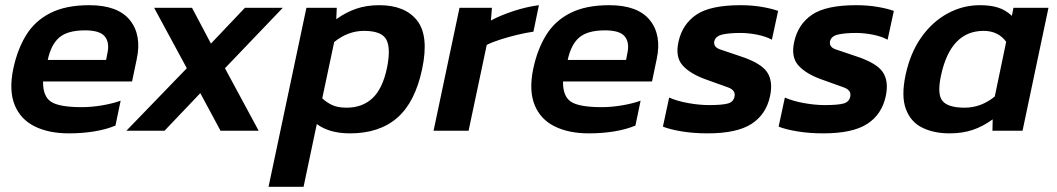

<svg xmlns="http://www.w3.org/2000/svg" viewBox="-20 -504 4075 740"><path d="M245 10Q168 10 113.5 -17Q59 -44 36.5 -99.5Q14 -155 31 -238Q47 -314 81 -369Q115 -424 174.5 -454Q234 -484 324 -484Q434 -484 480.5 -426.5Q527 -369 507 -276L489 -190H146Q145 -133 176.5 -112Q208 -91 295 -91Q333 -91 374 -98Q415 -105 445 -116L425 -20Q389 -5 343 2.5Q297 10 245 10ZM164 -273H389L394 -299Q403 -340 384 -363.5Q365 -387 308 -387Q241 -387 209 -360Q177 -333 164 -273Z M467 0 700 -241 574 -474H720L793 -336L924 -474H1070L847 -241L977 0H830L752 -145L614 0Z M1015 216 1161 -474H1278L1276 -430Q1312 -456 1352 -470Q1392 -484 1442 -484Q1541 -484 1587.5 -425Q1634 -366 1607 -238Q1580 -110 1511 -50Q1442 10 1329 10Q1249 10 1201 -26L1150 216ZM1316 -89Q1376 -89 1415 -125Q1454 -161 1471 -240Q1487 -316 1469.5 -350.5Q1452 -385 1383 -385Q1321 -385 1268 -342L1222 -125Q1239 -109 1260.5 -99Q1282 -89 1316 -89Z M1651 0 1751 -474H1876L1872 -425Q1909 -445 1959.5 -461.5Q2010 -478 2057 -484L2036 -382Q2008 -378 1974.5 -370Q1941 -362 1909.5 -352Q1878 -342 1856 -331L1786 0Z M2249 10Q2172 10 2117.5 -17Q2063 -44 2040.5 -99.5Q2018 -155 2035 -238Q2051 -314 2085 -369Q2119 -424 2178.5 -454Q2238 -484 2328 -484Q2438 -484 2484.5 -426.5Q2531 -369 2511 -276L2493 -190H2150Q2149 -133 2180.5 -112Q2212 -91 2299 -91Q2337 -91 2378 -98Q2419 -105 2449 -116L2429 -20Q2393 -5 2347 2.5Q2301 10 2249 10ZM2168 -273H2393L2398 -299Q2407 -340 2388 -363.5Q2369 -387 2312 -387Q2245 -387 2213 -360Q2181 -333 2168 -273Z M2707 10Q2654 10 2608 2.5Q2562 -5 2535 -16L2559 -128Q2591 -114 2633.5 -106.5Q2676 -99 2713 -99Q2763 -99 2785 -105Q2807 -111 2811 -132Q2816 -156 2786.5 -167Q2757 -178 2700 -198Q2639 -220 2610.5 -252.5Q2582 -285 2595 -343Q2610 -411 2664 -447.5Q2718 -484 2834 -484Q2878 -484 2916 -477.5Q2954 -471 2979 -462L2955 -351Q2931 -364 2897.5 -370.5Q2864 -377 2834 -377Q2791 -377 2764.5 -371Q2738 -365 2733 -345Q2729 -323 2754 -314Q2779 -305 2834 -287Q2913 -261 2936.5 -226Q2960 -191 2948 -134Q2933 -63 2876.5 -26.5Q2820 10 2707 10Z M3153 10Q3100 10 3054 2.5Q3008 -5 2981 -16L3005 -128Q3037 -114 3079.5 -106.5Q3122 -99 3159 -99Q3209 -99 3231 -105Q3253 -111 3257 -132Q3262 -156 3232.5 -167Q3203 -178 3146 -198Q3085 -220 3056.5 -252.5Q3028 -285 3041 -343Q3056 -411 3110 -447.5Q3164 -484 3280 -484Q3324 -484 3362 -477.5Q3400 -471 3425 -462L3401 -351Q3377 -364 3343.5 -370.5Q3310 -377 3280 -377Q3237 -377 3210.5 -371Q3184 -365 3179 -345Q3175 -323 3200 -314Q3225 -305 3280 -287Q3359 -261 3382.5 -226Q3406 -191 3394 -134Q3379 -63 3322.5 -26.5Q3266 10 3153 10Z M3640 10Q3579 10 3534.5 -12Q3490 -34 3471.5 -83.5Q3453 -133 3470 -214Q3488 -299 3530 -359Q3572 -419 3631 -451.5Q3690 -484 3757 -484Q3797 -484 3826 -475Q3855 -466 3880 -443L3886 -474H4021L3921 0H3805L3806 -44Q3769 -17 3729.5 -3.5Q3690 10 3640 10ZM3698 -89Q3761 -89 3814 -132L3858 -343Q3827 -385 3771 -385Q3644 -385 3607 -214Q3591 -141 3612.5 -115Q3634 -89 3698 -89Z"/></svg>

Font: Kanit Medium
Style: Italic
Weight: 500
Italic angle: -12°
Designer: Katatrad Team
Foundry: CadsonDemak
Version: Version 2.000; ttfautohint (v1.8.3)